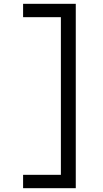

<svg xmlns="http://www.w3.org/2000/svg" viewBox="-20 -843 540 1006"><path d="M101 143V73H299V-753H101V-823H377V143Z"/></svg>

Font: Iosevka srxl
Style: Regular
Weight: 400
Monospace: yes
Designer: Belleve Invis
Foundry: Belleve Invis
Version: Version 33.0.1; ttfautohint (v1.8.3)